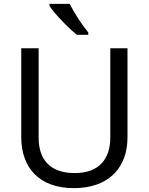

<svg xmlns="http://www.w3.org/2000/svg" viewBox="-20 -964 771 994"><path d="M341 -944H236V-934C259 -897 332 -820 378 -784H437V-796C406 -833 363 -899 341 -944ZM640 -252V-714H551V-252C551 -144 496 -68 367 -68C242 -68 180 -135 180 -251V-714H90V-254C90 -95 184 10 362 10C551 10 640 -104 640 -252Z"/></svg>

Font: Noto Sans Buginese
Style: Regular
Weight: 400
Designer: Monotype Design Team
Foundry: Monotype Imaging Inc.
Version: Version 2.002